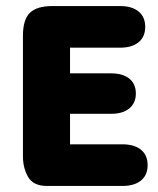

<svg xmlns="http://www.w3.org/2000/svg" viewBox="-20 -616 522 636"><path d="M212 -458H377Q417 -458 439 -476Q461 -494 461 -527Q461 -560 439 -578Q417 -596 377 -596H154Q102 -596 79 -573.5Q56 -551 56 -498V-98Q56 -60 73 -30Q90 0 136 0H385Q425 0 447 -18Q469 -36 469 -69Q469 -102 447 -120Q425 -138 385 -138H212V-239H348Q387 -239 408.5 -257Q430 -275 430 -306Q430 -338 408.5 -355.5Q387 -373 348 -373H212Z"/></svg>

Font: Beiruti Black
Style: Regular
Weight: 900
Designer: Arlette Boutros
Foundry: Boutros
Version: Version 1.41